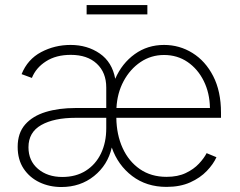

<svg xmlns="http://www.w3.org/2000/svg" viewBox="-20 -732 956 764"><path d="M224.1 12.2Q176.8 12.2 137.2 -6.6Q97.7 -25.4 74 -61Q50.3 -96.7 50.3 -147.5Q50.3 -202.6 80.1 -236.6Q109.9 -270.5 161.9 -286.4Q213.9 -302.2 280.8 -302.2H402.8V-383.8Q402.8 -443.4 365.2 -478.5Q327.6 -513.7 261.7 -513.7Q203.1 -513.7 163.1 -488Q123 -462.4 106.9 -421.9L65.9 -437Q89.8 -496.1 143.8 -524.7Q197.8 -553.2 260.7 -553.2Q327.6 -553.2 377 -519Q426.3 -484.9 438.5 -418.5Q465.3 -480 516.1 -516.6Q566.9 -553.2 632.8 -553.2Q694.3 -553.2 745.8 -521.2Q797.4 -489.3 828.4 -429Q859.4 -368.7 859.4 -283.7V-263.2H442.9Q443.8 -195.8 468 -142.8Q492.2 -89.8 536.6 -59.1Q581.1 -28.3 642.6 -28.3Q687.5 -28.3 719.2 -43.5Q751 -58.6 771.5 -80.6Q792 -102.5 802.2 -122.6L841.3 -106.4Q829.1 -79.1 803 -51.8Q776.9 -24.4 736.8 -6.3Q696.8 11.7 642.6 11.7Q563 11.7 506.1 -31.5Q449.2 -74.7 424.8 -145Q408.7 -75.2 354.2 -31.5Q299.8 12.2 224.1 12.2ZM443.4 -302.2H815.4Q814.5 -361.8 790.8 -409.7Q767.1 -457.5 726.3 -485.4Q685.5 -513.2 632.8 -513.2Q581.1 -513.2 539.3 -485.1Q497.6 -457 471.9 -409.2Q446.3 -361.3 443.4 -302.2ZM402.8 -263.2H280.8Q194.8 -263.2 144 -234.4Q93.3 -205.6 93.3 -146Q93.3 -92.3 131.1 -60.1Q168.9 -27.8 228 -27.8Q282.2 -27.8 321.5 -52.7Q360.8 -77.6 381.8 -121.3Q402.8 -165 402.8 -221.2ZM566.4 -711.9V-674.8H324.7V-711.9Z"/></svg>

Font: Inter Extra Light
Style: Regular
Weight: 200
Designer: Rasmus Andersson
Foundry: rsms
Version: Version 4.000;git-3c8e0fc